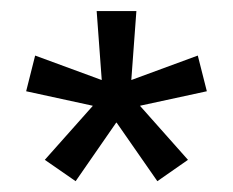

<svg xmlns="http://www.w3.org/2000/svg" viewBox="-20 -659 422 348"><path d="M190.6 -436.7 117.1 -330.6 61.2 -369.3 148 -466.9 147.9 -467.4 27.4 -493.6 43.7 -558.3 163.9 -514.1 164.4 -514.1 155.2 -639H227.2L218 -514.1L218.4 -514.1L338.5 -558.3L354.9 -493.6L234 -467.4L234 -466.9L320.7 -369.3L265.2 -330.6L191.4 -436.7Z"/></svg>

Font: Anek Malayalam Medium
Style: Regular
Weight: 500
Designer: Maithili Shingre (Malayalam) & Yesha Goshar (Latin)
Foundry: Ek Type
Version: Version 1.003